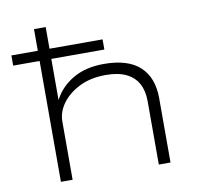

<svg xmlns="http://www.w3.org/2000/svg" viewBox="-79 -789 919 873"><g transform="rotate(-10 381.0 -352.5)"><path d="M133 0V-558H11V-605H133V-705H187V-605H432V-558H187V-366H186Q214 -423 273 -458.5Q332 -494 418 -494Q529 -494 584 -443Q639 -392 639 -297V0H585V-293Q585 -340 567 -373.5Q549 -407 512 -425Q475 -443 418 -443Q348 -443 296.5 -417.5Q245 -392 216 -352.5Q187 -313 187 -268V0Z"/></g></svg>

Font: Nunito Sans 7pt Expanded ExtraLight
Style: Regular
Weight: 250
Width: 7
Designer: Vernon Adams
Foundry: Vernon Adams
Version: Version 3.101;gftools[0.9.27]